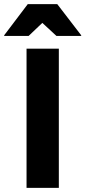

<svg xmlns="http://www.w3.org/2000/svg" viewBox="-57 -911 413 931"><path d="M71.7 0V-675H228.3V0ZM-36.7 -736.7V-740L77.5 -890.8H220.8L336.7 -740V-736.7H216.7L148.3 -800L81.7 -736.7Z"/></svg>

Font: Funnel Display ExtraBold
Style: Regular
Weight: 800
Designer: NORD ID, Kristian Moeller
Foundry: Dicotype
Version: Version 1.000